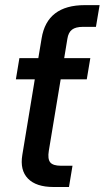

<svg xmlns="http://www.w3.org/2000/svg" viewBox="-20 -748 418 768"><path d="M194.3 0Q124.5 0 91.8 -33.7Q59.1 -67.4 69.3 -128.4L116.2 -412.6L119.1 -430.7H43.5L57.6 -515.6H133.3L146.5 -594.7Q168 -727.5 319.3 -727.5H378.4L363.8 -640.6H312Q282.7 -640.6 268.1 -629.4Q253.4 -618.2 249.5 -592.8L236.8 -515.6H341.3L327.1 -430.7H222.7L175.3 -145Q169.9 -112.3 180.9 -98.6Q191.9 -85 224.1 -85H270L255.9 0Z"/></svg>

Font: Inter Display Medium
Style: Italic
Weight: 500
Italic angle: -9.39999°
Designer: Rasmus Andersson
Foundry: rsms
Version: Version 4.000;git-a52131595